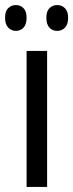

<svg xmlns="http://www.w3.org/2000/svg" viewBox="-40 -738 289 758"><path d="M146 0H65V-537H146ZM-20 -668Q-20 -694 -7.5 -706Q5 -718 23 -718Q41 -718 53 -705.5Q65 -693 65 -668Q65 -642 53 -629Q41 -616 23 -616Q5 -616 -7.5 -629Q-20 -642 -20 -668ZM143 -668Q143 -694 155.5 -706Q168 -718 186 -718Q204 -718 216.5 -705.5Q229 -693 229 -668Q229 -642 216.5 -629Q204 -616 186 -616Q167 -616 155 -629Q143 -642 143 -668Z"/></svg>

Font: Noto Sans Devanagari ExtraCondensed
Style: Regular
Weight: 400
Width: 2
Designer: Jelle Bosma - Monotype Design Team
Foundry: Monotype Imaging Inc.
Version: Version 2.006